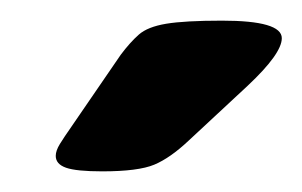

<svg xmlns="http://www.w3.org/2000/svg" viewBox="-20 -738 293 186"><path d="M79 -572Q54 -572 44 -575.5Q34 -579 34 -587Q34 -592 38 -598.5Q42 -605 49 -615L97 -685Q106 -697 114.5 -704.5Q123 -712 141 -715Q159 -718 195 -718Q253 -718 253 -701Q253 -686 220 -655L163 -602Q145 -585 129.5 -578.5Q114 -572 79 -572Z"/></svg>

Font: Asap Semi Expanded Semi Expanded ExtraBold
Style: Italic
Weight: 800
Width: 6
Italic angle: -6°
Designer: Pablo Cosgaya
Foundry: Omnibus-Type
Version: Version 3.001; ttfautohint (v1.8.4.7-5d5b)